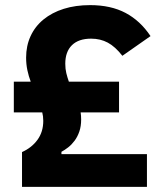

<svg xmlns="http://www.w3.org/2000/svg" viewBox="-20 -730 622 750"><path d="M66 0V-136Q104 -153 126.5 -184Q149 -215 149 -258Q149 -276 145 -291H34V-411H100Q92 -432 87 -455.5Q82 -479 82 -505Q82 -551 99.5 -589Q117 -627 150 -654Q183 -681 229 -695.5Q275 -710 332 -710Q413 -710 470.5 -679.5Q528 -649 568 -589L458 -512Q430 -548 401 -563.5Q372 -579 336 -579Q287 -579 261 -553.5Q235 -528 235 -481Q235 -461 239 -444.5Q243 -428 249 -411H445V-291H295Q296 -284 296.5 -277.5Q297 -271 297 -263Q297 -237 290 -216.5Q283 -196 271.5 -180.5Q260 -165 246.5 -154.5Q233 -144 220 -137V-128H554V0Z"/></svg>

Font: IBM Plex Sans KR
Style: Bold
Weight: 700
Designer: Mike Abbink; Paul van der Laan; Pieter van Rosmalen; Wujin Sim; Chorong Kim; Dohee Lee;
Foundry: Sandoll Inc.
Version: Version 1.001